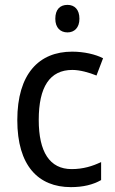

<svg xmlns="http://www.w3.org/2000/svg" viewBox="-20 -758 471 788"><path d="M257 -738C227 -738 207 -720 207 -681C207 -644 228 -625 257 -625C285 -625 306 -644 306 -681C306 -719 286 -738 257 -738ZM271 10C321 10 362 0 395 -19V-93C360 -76 321 -64 274 -64C184 -64 139 -134 139 -266C139 -401 184 -471 277 -471C308 -471 347 -460 376 -448L403 -519C372 -535 325 -546 276 -546C140 -546 51 -455 51 -265C51 -78 137 10 271 10Z"/></svg>

Font: Noto Sans Malayalam SemiCondensed
Style: Regular
Weight: 400
Width: 4
Designer: Jelle Bosma - Monotype Design Team
Foundry: Monotype Imaging Inc.
Version: Version 2.104